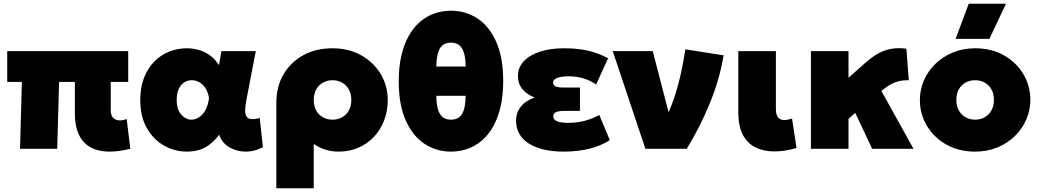

<svg xmlns="http://www.w3.org/2000/svg" viewBox="-20 -792 5528 1022"><path d="M563.5 15Q521 15 487 3.2Q453 -8.5 428.8 -33Q404.5 -57.5 391.5 -96.2Q378.5 -135 378.5 -189V-356H294.5L284.5 0H86.5L96.5 -356H18.5V-520H662.5V-356H569.5V-204Q569.5 -176.5 583.5 -163.8Q597.5 -151 617.5 -151Q626 -151 635 -153Q644 -155 654.5 -158L673.5 0Q643.5 7.5 616 11.2Q588.5 15 563.5 15Z M975.5 15Q909 15 852.2 -17.5Q795.5 -50 761 -111.5Q726.5 -173 726.5 -260Q726.5 -325.5 746.2 -376.8Q766 -428 800.2 -463.2Q834.5 -498.5 879 -516.8Q923.5 -535 973.5 -535Q1008.5 -535 1040.5 -525.5Q1072.5 -516 1099.2 -496.2Q1126 -476.5 1145.5 -445L1158.5 -520H1341.5L1291.5 -260Q1285 -226.5 1285 -204.2Q1285 -182 1293 -170.8Q1301 -159.5 1318 -158Q1335 -156.5 1362.5 -164L1379.5 -8.5Q1333 16 1284.8 15Q1236.5 14 1198.8 -9.2Q1161 -32.5 1146.5 -75Q1113.5 -30 1072 -7.5Q1030.5 15 975.5 15ZM999.5 -155Q1019 -155 1038.2 -166.8Q1057.5 -178.5 1072.2 -203.8Q1087 -229 1092.5 -269Q1090 -287 1084.2 -302Q1078.5 -317 1069.8 -328.8Q1061 -340.5 1050 -348.5Q1039 -356.5 1026.5 -360.8Q1014 -365 1000.5 -365Q977 -365 959 -352.5Q941 -340 930.8 -316.8Q920.5 -293.5 920.5 -261Q920.5 -208.5 945 -181.8Q969.5 -155 999.5 -155Z M1451 210V-247Q1451 -330 1488.5 -395Q1526 -460 1593.2 -497.5Q1660.5 -535 1750 -535Q1837 -535 1903.2 -497.5Q1969.5 -460 2006.8 -397.5Q2044 -335 2044 -260Q2044 -201 2024.8 -151Q2005.5 -101 1970.5 -63.8Q1935.5 -26.5 1887.8 -5.8Q1840 15 1783 15Q1746.5 15 1713 5Q1679.5 -5 1650 -26V210ZM1750 -155Q1778.5 -155 1801.2 -167.8Q1824 -180.5 1837 -204Q1850 -227.5 1850 -260Q1850 -292.5 1836.8 -316Q1823.5 -339.5 1800.8 -352.2Q1778 -365 1750 -365Q1722 -365 1699.2 -352.2Q1676.5 -339.5 1663.2 -316Q1650 -292.5 1650 -260Q1650 -227.5 1663 -204Q1676 -180.5 1698.8 -167.8Q1721.5 -155 1750 -155Z M2380.5 15Q2303 15 2240 -26.2Q2177 -67.5 2139.8 -150.8Q2102.5 -234 2102.5 -360Q2102.5 -436 2116.5 -496.2Q2130.5 -556.5 2155.8 -601.2Q2181 -646 2215.8 -675.8Q2250.5 -705.5 2292.2 -720.2Q2334 -735 2380.5 -735Q2458 -735 2521 -694Q2584 -653 2621.2 -569.8Q2658.5 -486.5 2658.5 -360Q2658.5 -284.5 2644.5 -224.2Q2630.5 -164 2605.2 -119Q2580 -74 2545.2 -44.2Q2510.5 -14.5 2468.8 0.2Q2427 15 2380.5 15ZM2380.5 -155Q2421 -155 2439.5 -185.5Q2458 -216 2458.5 -282H2302.5Q2303 -238 2311.2 -210Q2319.5 -182 2336.5 -168.5Q2353.5 -155 2380.5 -155ZM2302.5 -438H2458.5Q2458 -482 2449.8 -510Q2441.5 -538 2424.5 -551.5Q2407.5 -565 2380.5 -565Q2340 -565 2321.8 -534.5Q2303.5 -504 2302.5 -438Z M2981 15Q2862.5 15 2794.8 -28.2Q2727 -71.5 2727 -150Q2727 -192 2752.5 -224.2Q2778 -256.5 2826 -273Q2782.5 -290 2759.8 -318.5Q2737 -347 2737 -388Q2737 -432 2767 -465Q2797 -498 2852.2 -516.5Q2907.5 -535 2982 -535Q3053 -535 3107.8 -522.8Q3162.5 -510.5 3217 -482L3153 -342Q3123.5 -363.5 3085.8 -374.8Q3048 -386 3007 -386Q2980.5 -386 2962 -382Q2943.5 -378 2933.8 -370.5Q2924 -363 2924 -351.5Q2924 -338 2937.5 -332Q2951 -326 2980 -326H3067V-202H2988Q2967 -202 2953 -199.2Q2939 -196.5 2932 -190.2Q2925 -184 2925 -173Q2925 -154.5 2945.8 -146.2Q2966.5 -138 3005 -138Q3049 -138 3089.8 -148.2Q3130.5 -158.5 3170 -180L3226 -46Q3179 -16 3118 -0.5Q3057 15 2981 15Z M3415.5 0 3241.5 -520H3454.5L3561 -109L3515 -149.5Q3543.5 -198 3565.8 -262.8Q3588 -327.5 3603.5 -397.2Q3619 -467 3628 -529.5L3831.5 -497.5Q3811.5 -372.5 3759.2 -244.5Q3707 -116.5 3635.5 0Z M4102 14Q4044 14 4000.8 -7.8Q3957.5 -29.5 3933.8 -75Q3910 -120.5 3910 -192V-520H4110V-213Q4110 -180 4122 -166.5Q4134 -153 4155 -153Q4164 -153 4174.5 -155.2Q4185 -157.5 4196 -161L4220 -4Q4188 5 4158.5 9.5Q4129 14 4102 14Z M4296.5 0V-520H4496.5V-378L4585.5 -457Q4620.5 -488.5 4654.2 -507.2Q4688 -526 4724.5 -532.2Q4761 -538.5 4804.5 -533L4817.5 -365Q4789 -365.5 4767 -360.5Q4745 -355.5 4727.2 -346.2Q4709.5 -337 4693.5 -325L4671.5 -308L4842.5 0H4622.5L4532.5 -191L4496.5 -160V0Z M5170.5 15Q5083.5 15 5017.2 -22.5Q4951 -60 4913.8 -122.5Q4876.5 -185 4876.5 -260Q4876.5 -314 4897.8 -363.5Q4919 -413 4958.2 -451.5Q4997.5 -490 5051.5 -512.5Q5105.5 -535 5170.5 -535Q5257.5 -535 5323.8 -497.5Q5390 -460 5427.2 -397.5Q5464.5 -335 5464.5 -260Q5464.5 -206 5443.2 -156.5Q5422 -107 5382.8 -68.5Q5343.5 -30 5289.8 -7.5Q5236 15 5170.5 15ZM5170.5 -155Q5198.5 -155 5221.2 -167.8Q5244 -180.5 5257.2 -204Q5270.5 -227.5 5270.5 -260Q5270.5 -292.5 5257.5 -316Q5244.5 -339.5 5221.8 -352.2Q5199 -365 5170.5 -365Q5142 -365 5119.2 -352.2Q5096.5 -339.5 5083.5 -316Q5070.5 -292.5 5070.5 -260Q5070.5 -227.5 5083.8 -204Q5097 -180.5 5119.8 -167.8Q5142.5 -155 5170.5 -155ZM5066.5 -585 5136.5 -772H5334.5L5246.5 -585Z"/></svg>

Font: Geologica Cursive Black
Style: Regular
Weight: 900
Designer: Sindre Bremnes, Frode Helland
Foundry: Monokrom Skriftforlag AS
Version: Version 1.010;gftools[0.9.28]